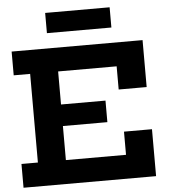

<svg xmlns="http://www.w3.org/2000/svg" viewBox="-62 -1011 936 1066"><g transform="rotate(-5 406.0 -478.0)"><path d="M521 -442.3V-322.2H199.1V-442.3ZM608.3 -261.6H764.3V0H25.6V-132.5H117.2V-626.5H25.6V-758.9H755.3V-497.3H599.3V-626.5H273.2V-132.5H608.3ZM589 -956.4V-843.7H229.7V-956.4Z"/></g></svg>

Font: Hepta Slab ExtraLight
Style: Regular
Weight: 200
Designer: Michael LaGattuta
Foundry: Michael LaGattuta
Version: Version 1.100